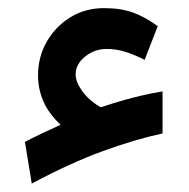

<svg xmlns="http://www.w3.org/2000/svg" viewBox="-20 -402 459 466"><path d="M163.6 -221.7Q163.6 -203.1 179.7 -180.7Q195.8 -158.2 224.6 -141.6Q258.3 -152.8 282 -159.4Q305.7 -166 327.1 -170.9Q348.6 -175.8 374.5 -180.2V-78.1Q308.6 -64 229.5 -35.2Q150.4 -6.3 57.1 43.5L40.5 -57.6Q63 -69.3 81.5 -78.1Q100.1 -86.9 127 -99.1Q97.7 -127 85 -156.7Q72.3 -186.5 72.3 -219.2Q72.3 -263.7 93.5 -300.8Q114.7 -337.9 150.9 -360.1Q187 -382.3 232.4 -382.3Q272.9 -382.3 302.7 -371.6Q332.5 -360.8 362.8 -338.4L331.1 -256.8Q305.7 -269.5 283.7 -276.4Q261.7 -283.2 238.8 -283.2Q209.5 -283.2 186.5 -264.6Q163.6 -246.1 163.6 -221.7Z"/></svg>

Font: Vazirmatn FD Medium
Style: Regular
Weight: 500
Designer: Saber Rastikerdar
Foundry: Saber Rastikerdar
Version: Version 33.003